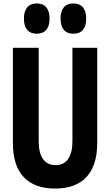

<svg xmlns="http://www.w3.org/2000/svg" viewBox="-20 -1078 640 1116"><path d="M55 -800H205V-255Q205 -188 230.5 -153Q256 -118 303 -118Q351 -118 376 -154Q401 -190 401 -257V-800H545V-245Q545 -116 482.5 -49Q420 18 300 18Q180 18 117.5 -49Q55 -116 55 -245ZM194 -882Q157 -882 138 -904.5Q119 -927 119 -970Q119 -1013 138.5 -1035.5Q158 -1058 194 -1058Q230 -1058 249 -1035.5Q268 -1013 268 -970Q268 -927 249 -904.5Q230 -882 194 -882ZM406 -882Q370 -882 351 -904.5Q332 -927 332 -970Q332 -1013 351 -1035.5Q370 -1058 406 -1058Q443 -1058 462 -1035.5Q481 -1013 481 -970Q481 -927 462 -904.5Q443 -882 406 -882Z"/></svg>

Font: Martian Mono Condensed SemiBold
Style: Regular
Weight: 600
Width: 3
Designer: Roman Shamin
Foundry: Evil Martians
Version: Version 1.000